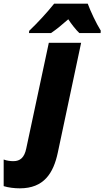

<svg xmlns="http://www.w3.org/2000/svg" viewBox="-147 -786 569 1046"><path d="M11 -606H131C161 -626 192 -652 225 -681C241 -656 267 -623 285 -606H401L402 -619C377 -659 346 -725 331 -766H148C109 -717 57 -661 12 -618ZM-39 240C92 240 144 158 168 45L295 -553H119L-4 23C-14 72 -37 92 -74 92C-89 92 -109 90 -127 83V228C-102 236 -68 240 -39 240Z"/></svg>

Font: Noto Sans UI SemiCondensed Black
Style: Italic
Weight: 900
Width: 4
Italic angle: -372°
Designer: Monotype Design Team
Foundry: Monotype Imaging Inc.
Version: Version 1.901